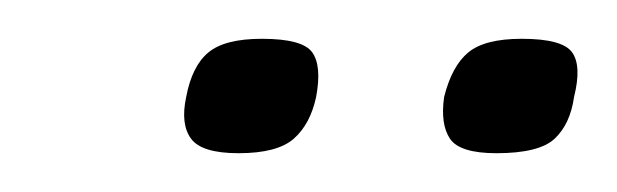

<svg xmlns="http://www.w3.org/2000/svg" viewBox="-20 -623 318 99"><path d="M143 -573Q140 -559 131.5 -551.5Q123 -544 103 -544Q84 -544 78.5 -551.5Q73 -559 76 -573Q79 -589 87.5 -596Q96 -603 115 -603Q136 -603 141 -596Q146 -589 143 -573ZM276 -573Q274 -559 266 -551.5Q258 -544 236 -544Q217 -544 212 -551.5Q207 -559 209 -573Q213 -589 221.5 -596Q230 -603 249 -603Q270 -603 275 -596Q280 -589 276 -573Z"/></svg>

Font: Glory Thin Light
Style: Italic
Weight: 300
Italic angle: -12°
Version: Version 1.011